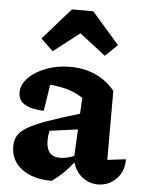

<svg xmlns="http://www.w3.org/2000/svg" viewBox="-54 -796 635 850"><g transform="rotate(5 263.5 -371.0)"><path d="M208 11Q124 11 74.5 -26.5Q25 -64 25 -127Q25 -154 36.5 -174Q48 -194 78 -212Q108 -230 163.5 -250Q219 -270 307 -296L311 -367Q249 -407 164 -412L146 -295Q32 -299 32 -366Q32 -402 61.5 -432Q91 -462 139.5 -480.5Q188 -499 246 -499Q370 -499 445 -410V-103L527 -113Q528 -59 494 -25Q460 9 412 9Q377 9 346 -13Q315 -35 301 -79Q281 -53 258.5 -31Q236 -9 208 11ZM174 -166Q174 -94 235 -94Q266 -94 298 -108L304 -226L179 -209Q174 -188 174 -166ZM326 -753 448 -613 394 -561 278 -651 162 -561 108 -613 231 -753Z"/></g></svg>

Font: Piazzolla
Style: Bold
Weight: 700
Designer: Juan Pablo del Peral
Foundry: Huerta Tipografica
Version: Version 1.330